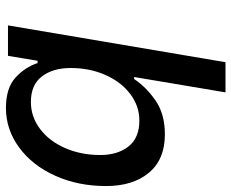

<svg xmlns="http://www.w3.org/2000/svg" viewBox="-88 -702 797 662"><g transform="rotate(90 311.0 -371.5)"><path d="M198 -102H190L173 0H68L195 -750H299L246 -435H253Q281 -477 327.5 -509Q374 -541 444 -541Q530 -541 576 -486Q622 -431 622 -338Q622 -242 586.5 -163Q551 -84 489 -38.5Q427 7 353 7Q284 7 248 -26Q212 -59 198 -102ZM515 -318Q515 -378 485.5 -415.5Q456 -453 396 -453Q346 -453 304.5 -421.5Q263 -390 239 -336Q215 -282 215 -216Q215 -155 244 -117Q273 -79 332 -79Q383 -79 425 -110.5Q467 -142 491 -197Q515 -252 515 -318Z"/></g></svg>

Font: Be Vietnam Medium
Style: Italic
Weight: 500
Italic angle: -9.444°
Designer: Gabriel Lam
Foundry: TypeRant
Version: Version 3.000